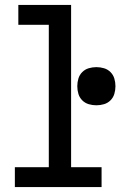

<svg xmlns="http://www.w3.org/2000/svg" viewBox="-20 -755 540 775"><path d="M40 0V-80H177V-655H54V-735H267V-80H390V0ZM369 -330Q353 -330 338 -334.5Q323 -339 312 -350Q301 -361 296.5 -376Q292 -391 292 -407Q292 -423 296.5 -438Q301 -453 312 -464Q323 -475 338 -479.5Q353 -484 369 -484Q385 -484 400 -479.5Q415 -475 426 -464Q437 -453 441.5 -438Q446 -423 446 -407Q446 -391 441.5 -376Q437 -361 426 -350Q415 -339 400 -334.5Q385 -330 369 -330Z"/></svg>

Font: Iosevka Custom Medium
Style: Regular
Weight: 500
Monospace: yes
Designer: Belleve Invis
Foundry: Belleve Invis
Version: Version 32.5.0; ttfautohint (v1.8.4)